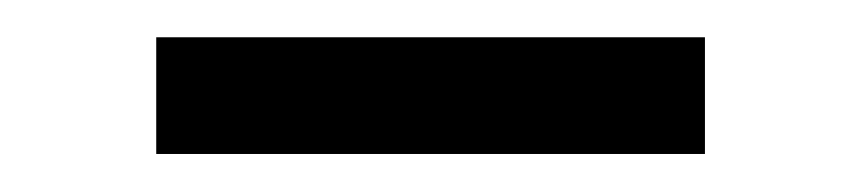

<svg xmlns="http://www.w3.org/2000/svg" viewBox="-20 -429 453 102"><path d="M63 -409.2H354.5V-347.2H63Z"/></svg>

Font: Coda
Style: Regular
Weight: 400
Designer: vernon adams
Foundry: vernon adams
Version: Version 2.001; ttfautohint (v0.8) -r 50 -G 200 -x